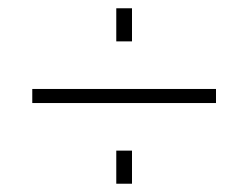

<svg xmlns="http://www.w3.org/2000/svg" viewBox="-20 -483 600 464"><path d="M58 -234V-268H502V-234ZM261 -383V-463H299V-383ZM261 -39V-119H299V-39Z"/></svg>

Font: Titillium Web
Style: Thin
Weight: 200
Version: Version 1.001;PS 57.000;hotconv 1.0.70;makeotf.lib2.5.55311